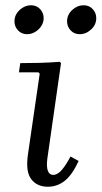

<svg xmlns="http://www.w3.org/2000/svg" viewBox="-20 -700 386 730"><path d="M248 -105 279 -88Q254 -34 225.5 -12Q197 10 162 10Q121 10 99 -18.5Q77 -47 86 -111L131 -420L126 -425H52L57 -460Q96 -460 131.5 -461Q167 -462 207 -465L212 -460L160 -97Q156 -66 162 -50.5Q168 -35 182 -35Q199 -35 215.5 -54.5Q232 -74 248 -105ZM83 -570Q62 -570 48.5 -584.5Q35 -599 35 -619Q35 -636 44 -649.5Q53 -663 67.5 -671.5Q82 -680 98 -680Q119 -680 132.5 -665.5Q146 -651 146 -631Q146 -615 137 -601Q128 -587 113.5 -578.5Q99 -570 83 -570ZM283 -570Q262 -570 248.5 -584.5Q235 -599 235 -619Q235 -644 254.5 -662Q274 -680 298 -680Q319 -680 332.5 -665.5Q346 -651 346 -631Q346 -606 326.5 -588Q307 -570 283 -570Z"/></svg>

Font: Brygada 1918
Style: Italic
Weight: 400
Italic angle: -8°
Designer: Mateusz Machalski | Borys Kosmynka | Przemek Hoffer
Foundry: NIEPODLEGLA 2018
Version: Version 3.006